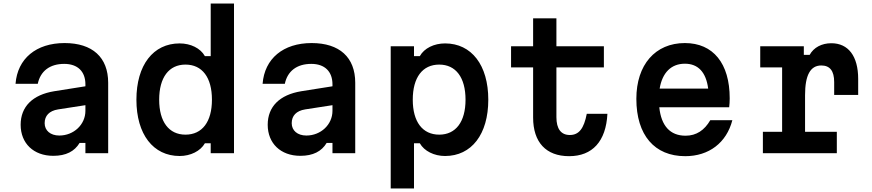

<svg xmlns="http://www.w3.org/2000/svg" viewBox="-20 -868 4940 1088"><path d="M68 -393H194C209 -465 262 -506 344 -506C420 -506 464 -463 464 -390V-379L287 -351C165 -331 97 -264 97 -161C97 -56 170 15 282 15C354 15 402 -10 431 -58H464V0H593V-399C593 -543 504 -624 346 -624C185 -624 79 -536 68 -393ZM233 -170C233 -212 259 -240 309 -248L464 -272V-240C464 -162 398 -100 316 -100C266 -100 233 -128 233 -170Z M998 16C1060 16 1116 -12 1141 -56H1174V0H1306V-848H1174V-550H1141C1116 -595 1060 -622 998 -622C848 -622 753 -499 753 -303C753 -107 848 16 998 16ZM882 -303C882 -429 937 -502 1031 -502C1126 -502 1181 -429 1181 -303C1181 -178 1126 -105 1031 -105C937 -105 882 -178 882 -303Z M1468 -393H1594C1609 -465 1662 -506 1744 -506C1820 -506 1864 -463 1864 -390V-379L1687 -351C1565 -331 1497 -264 1497 -161C1497 -56 1570 15 1682 15C1754 15 1802 -10 1831 -58H1864V0H1993V-399C1993 -543 1904 -624 1746 -624C1585 -624 1479 -536 1468 -393ZM1633 -170C1633 -212 1659 -240 1709 -248L1864 -272V-240C1864 -162 1798 -100 1716 -100C1666 -100 1633 -128 1633 -170Z M2194 200H2326V-56H2359C2384 -12 2440 16 2502 16C2652 16 2747 -107 2747 -303C2747 -499 2652 -622 2502 -622C2440 -622 2384 -595 2359 -550H2326V-606H2194ZM2319 -303C2319 -429 2374 -502 2469 -502C2563 -502 2618 -429 2618 -303C2618 -178 2563 -105 2469 -105C2374 -105 2319 -178 2319 -303Z M3133 -764H3001V-606H2876V-486H3001V-202C3001 -62 3074 17 3205 17C3337 17 3414 -67 3422 -223H3305C3289 -140 3261 -103 3209 -103C3159 -103 3133 -138 3133 -204V-486H3402V-606H3133Z M3586 -308C3586 -102 3689 17 3863 17C3997 17 4097 -59 4130 -187H4005C3972 -130 3926 -99 3865 -99C3777 -99 3727 -155 3716 -260H4112C4114 -276 4115 -293 4115 -311C4115 -509 4021 -624 3861 -624C3693 -624 3586 -501 3586 -308ZM3718 -366C3733 -456 3783 -507 3861 -507C3936 -507 3981 -459 3993 -366Z M4288 -606V-486H4412V-121H4303V0H4722V-121H4542V-329C4542 -442 4572 -497 4634 -497C4683 -497 4707 -466 4707 -403V-330H4843V-421C4843 -550 4787 -623 4691 -623C4636 -623 4591 -599 4568 -557H4535V-606Z"/></svg>

Font: Martian Mono Std Md
Style: Regular
Weight: 500
Monospace: yes
Designer: Roman Shamin
Foundry: Evil Martians
Version: Version 1.000